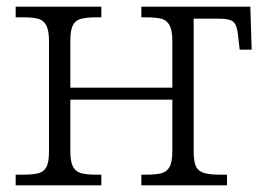

<svg xmlns="http://www.w3.org/2000/svg" viewBox="-20 -556 796 576"><path d="M27 -32H48Q80 -32 96 -36.5Q112 -41 119.5 -55.5Q127 -70 127 -102V-433Q127 -464 119 -479.5Q111 -495 95.5 -499.5Q80 -504 50 -504H27V-536H284V-504H270Q239 -504 222.5 -499.5Q206 -495 198.5 -480Q191 -465 191 -434V-293H497V-433Q497 -464 489 -479.5Q481 -495 465 -499.5Q449 -504 418 -504H404V-536H731L735 -407H699L694 -451Q691 -481 680 -490.5Q669 -500 638 -500H561V-102Q561 -73 567 -58.5Q573 -44 589.5 -38Q606 -32 640 -32H661V0H404V-32H418Q449 -32 465 -36.5Q481 -41 489 -56Q497 -71 497 -102V-257H191V-102Q191 -71 199 -56Q207 -41 223 -36.5Q239 -32 270 -32H284V0H27Z"/></svg>

Font: Noto Serif Light
Style: Regular
Weight: 300
Designer: Monotype Design Team
Foundry: Monotype Imaging Inc.
Version: Version 1.001